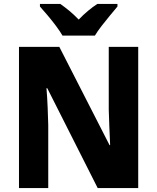

<svg xmlns="http://www.w3.org/2000/svg" viewBox="-20 -951 795 971"><path d="M679 0H474L219 -505H215Q219 -457 221 -408Q223 -359 224 -319V0H76V-714H280L534 -217H537Q535 -263 533 -310Q531 -357 530 -396V-714H679ZM296 -771Q284 -792 263.5 -819.5Q243 -847 221 -873Q199 -899 182 -918V-931H285Q308 -915 331 -896Q354 -877 378 -852Q402 -877 425.5 -896.5Q449 -916 472 -931H574V-918Q558 -899 536.5 -873Q515 -847 494 -820Q473 -793 460 -771Z"/></svg>

Font: Noto Sans Arabic SemCond ExtBd
Style: Regular
Weight: 800
Width: 4
Designer: Monotype Design Team, Nadine Chahine, Nizar Qandah and Khaled Hosny
Foundry: Monotype Imaging Inc.
Version: Version 2.012; ttfautohint (v1.8.4.7-5d5b)